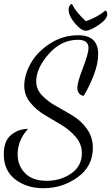

<svg xmlns="http://www.w3.org/2000/svg" viewBox="-26 -906 586 1013"><path d="M102 -453Q102 -511 136 -571.5Q170 -632 237.5 -676Q305 -720 387 -720Q492 -720 492 -620Q492 -570 468 -508Q444 -446 415 -400Q382 -407 382 -443Q382 -471 411.5 -547.5Q441 -624 441 -653Q441 -696 385 -696Q297 -696 231 -621Q165 -546 165 -476Q165 -435 196 -402.5Q227 -370 270.5 -346Q314 -322 358 -295.5Q402 -269 433 -225.5Q464 -182 464 -126Q464 -29 384 29Q304 87 203 87Q115 87 54.5 40.5Q-6 -6 -6 -92Q-6 -163 33 -194.5Q72 -226 122 -226Q67 -166 67 -92Q67 -32 106.5 8Q146 48 220 48Q294 48 350 9Q406 -30 406 -98Q406 -145 374.5 -182.5Q343 -220 298.5 -246.5Q254 -273 209.5 -299.5Q165 -326 133.5 -365Q102 -404 102 -453ZM530 -851Q540 -845 540 -832Q540 -805 495 -774.5Q450 -744 426 -744Q402 -744 369 -783.5Q336 -823 336 -855Q336 -878 353 -886Q374 -843 427 -794Q494 -818 530 -851Z"/></svg>

Font: Dancing Script
Style: Regular
Weight: 400
Designer: Pablo Impallari
Foundry: Pablo Impallari. www.impallari.com
Version: Version 1.002